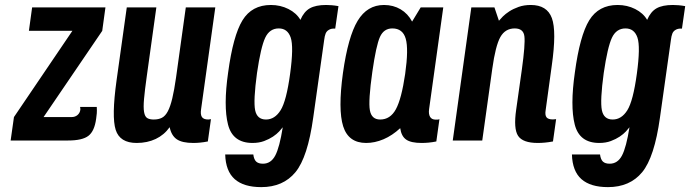

<svg xmlns="http://www.w3.org/2000/svg" viewBox="-20 -573 2814 783"><path d="M97.9 -447.4H275.3L36.9 -95.6L23.4 0H257.4Q315.9 0 340.6 -19.1Q365.3 -38.1 372.1 -88.7Q373.9 -98.9 374.7 -110.6Q375.6 -122.4 374.6 -137H306.6Q308.3 -128.1 307.6 -125Q305.6 -111.9 295.9 -103.7Q286.1 -95.6 272.4 -95.6H157.7L396.9 -447.1L410 -542.7H111Z M671.9 -54.3Q679 -19.9 701.1 -4.9Q723.1 10 768.3 10Q782.1 10 796.1 8.6Q810 7.3 827.6 3.9L840.3 -87.1Q833.1 -85.6 829.7 -85.6Q810.1 -85.6 803.4 -95.9Q796.7 -106.3 800.1 -127.9L858 -542.7H737.7L698 -257.3Q690.6 -205.1 682.6 -171.9Q674.7 -138.6 664.5 -119.3Q654.3 -100 640.5 -92.8Q626.7 -85.6 606.9 -85.6Q589.9 -85.6 580.3 -91.6Q570.7 -97.6 567.5 -116.4Q564.3 -135.1 567.4 -169.6Q570.4 -204 578.4 -260.9L617.6 -542.7H497L455.3 -244.7Q434.7 -96.9 451.8 -43.4Q468.9 10 537.3 10Q580.6 10 615 -6.3Q649.4 -22.6 671.9 -54.3Z M1360.3 -548Q1345.3 -550.7 1332.9 -551.7Q1320.6 -552.7 1310 -552.7Q1267.6 -552.7 1243.5 -539.1Q1219.4 -525.4 1205.1 -492Q1189 -519.7 1156.4 -536.2Q1123.7 -552.7 1084.7 -552.7Q1007.3 -552.7 968.9 -490.2Q930.6 -427.7 910.3 -276.9Q890.7 -140 909.9 -65Q929 10 1009.7 10Q1036.3 10 1057.1 2.2Q1077.9 -5.6 1093.3 -15.9Q1108.7 -26.3 1118.5 -36.9Q1128.3 -47.6 1133.1 -54Q1120.1 28 1102.5 61.3Q1084.9 94.6 1052.4 94.6Q1034 94.6 1024.8 86Q1015.6 77.4 1013 56.9H898.4Q900.3 125 937.2 157.6Q974.1 190.1 1045.4 190.1Q1134.7 190.1 1184.9 129.2Q1235 68.3 1257.4 -93.6L1301.9 -409.1Q1303.9 -426.1 1307.9 -436.1Q1312 -446.1 1321 -451.1Q1325.4 -454 1331.6 -455.4Q1337.9 -456.9 1347.1 -456.3ZM1028.1 -275.3Q1043.6 -380.9 1061.5 -419Q1079.4 -457.1 1116.9 -457.1Q1152.7 -457.1 1165.5 -419.9Q1178.3 -382.6 1163.1 -271.9Q1148 -161.1 1124.3 -123.4Q1100.6 -85.6 1064.7 -85.6Q1028.3 -85.6 1020.5 -123.6Q1012.7 -161.7 1028.1 -275.3Z M1695.6 -542.7 1660.6 -485Q1643.6 -517.3 1613.8 -535Q1584 -552.7 1545.9 -552.7Q1477.6 -552.7 1438.6 -488.3Q1399.6 -423.9 1378.6 -275.6Q1358 -125.7 1379.5 -57.9Q1401 10 1473.3 10Q1508.4 10 1544.1 -5.1Q1579.7 -20.3 1612.1 -50.3Q1616.7 -17.4 1636.5 -3.7Q1656.3 10 1699.4 10Q1713.9 10 1728.2 8.6Q1742.6 7.3 1759.4 3.9L1772.1 -87.1Q1768.1 -85.4 1765.1 -85.3Q1762.1 -85.1 1757.3 -85.1Q1740.6 -85.1 1733.9 -96.5Q1727.1 -107.9 1729.9 -127.9L1787.7 -542.7ZM1632.3 -271.3Q1617.4 -169.6 1594.5 -127.6Q1571.6 -85.6 1530.4 -85.6Q1495.1 -85.6 1488.4 -123.4Q1481.6 -161.1 1498.4 -279.9Q1513.9 -388.1 1529.6 -422.6Q1545.3 -457.1 1579.9 -457.1Q1622.6 -457.1 1634.6 -415.1Q1646.7 -373.1 1632.3 -271.3Z M2079.1 -457.1Q2114.9 -457.1 2118.6 -424.6Q2122.4 -392.1 2108.3 -290.4L2085.1 -126.3Q2073.7 -47.9 2092.9 -18.9Q2112.1 10 2173.1 10Q2187.3 10 2201.9 8.6Q2216.6 7.3 2235.1 3.9L2247.9 -87.1Q2236.4 -85.9 2235.1 -85.9Q2215.1 -85.9 2208.5 -95Q2201.9 -104.1 2205.3 -124.1L2230.1 -304.9Q2250.3 -445.7 2230.6 -499.2Q2210.9 -552.7 2144.6 -552.7Q2117 -552.7 2095.1 -544.9Q2073.3 -537.1 2057.3 -526.8Q2041.3 -516.4 2030.7 -505.8Q2020.1 -495.1 2014.7 -488.4L1996.4 -542.7H1902.1L1826.4 0H1946.7L1987.6 -292.6Q2000.7 -386.6 2020.5 -421.9Q2040.3 -457.1 2079.1 -457.1Z M2774.3 -548Q2759.3 -550.7 2746.9 -551.7Q2734.6 -552.7 2724 -552.7Q2681.6 -552.7 2657.5 -539.1Q2633.4 -525.4 2619.1 -492Q2603 -519.7 2570.4 -536.2Q2537.7 -552.7 2498.7 -552.7Q2421.3 -552.7 2382.9 -490.2Q2344.6 -427.7 2324.3 -276.9Q2304.7 -140 2323.9 -65Q2343 10 2423.7 10Q2450.3 10 2471.1 2.2Q2491.9 -5.6 2507.3 -15.9Q2522.7 -26.3 2532.5 -36.9Q2542.3 -47.6 2547.1 -54Q2534.1 28 2516.5 61.3Q2498.9 94.6 2466.4 94.6Q2448 94.6 2438.8 86Q2429.6 77.4 2427 56.9H2312.4Q2314.3 125 2351.2 157.6Q2388.1 190.1 2459.4 190.1Q2548.7 190.1 2598.9 129.2Q2649 68.3 2671.4 -93.6L2715.9 -409.1Q2717.9 -426.1 2721.9 -436.1Q2726 -446.1 2735 -451.1Q2739.4 -454 2745.6 -455.4Q2751.9 -456.9 2761.1 -456.3ZM2442.1 -275.3Q2457.6 -380.9 2475.5 -419Q2493.4 -457.1 2530.9 -457.1Q2566.7 -457.1 2579.5 -419.9Q2592.3 -382.6 2577.1 -271.9Q2562 -161.1 2538.3 -123.4Q2514.6 -85.6 2478.7 -85.6Q2442.3 -85.6 2434.5 -123.6Q2426.7 -161.7 2442.1 -275.3Z"/></svg>

Font: Secuela ExtLt
Style: Italic
Weight: 200
Italic angle: -8°
Designer: Fernando Haro
Foundry: deFharo
Version: Version 1.704